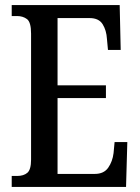

<svg xmlns="http://www.w3.org/2000/svg" viewBox="-20 -734 549 754"><path d="M26 0V-43H47Q73 -43 87.5 -55.5Q102 -68 102 -107V-602Q102 -647 86 -659Q70 -671 47 -671H26V-714H450L454 -538H404L400 -581Q398 -615 383 -639Q368 -663 332 -663H206V-399H396V-349H206V-51H352Q388 -51 405 -75.5Q422 -100 426 -133L430 -176H480L475 0Z"/></svg>

Font: Noto Serif Lao ExtraCondensed Medium
Style: Regular
Weight: 500
Width: 2
Designer: Monotype Design Team
Foundry: Monotype Imaging Inc.
Version: Version 2.003; ttfautohint (v1.8.4.7-5d5b)